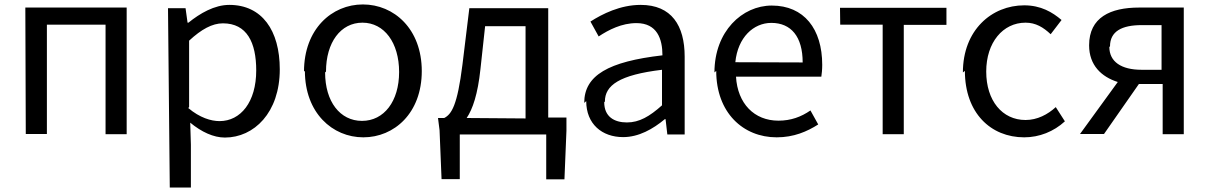

<svg xmlns="http://www.w3.org/2000/svg" viewBox="-20 -578 5445 864"><path d="M96 25H191V-467H455V26H550V-544H94Z M744 266H839V73L836 -26C887 16 941 41 992 41C1123 41 1239 -71 1239 -266C1239 -441 1159 -556 1012 -556C945 -556 880 -518 828 -476H824L815 -541H736ZM831 -96V-395C886 -446 935 -473 983 -473C1091 -473 1133 -387 1133 -261C1133 -119 1063 -33 968 -33C930 -33 879 -48 827 -92Z M1352 -259C1352 -70 1476 40 1615 40C1754 40 1878 -69 1878 -258C1878 -448 1753 -558 1613 -558C1473 -558 1348 -447 1348 -256ZM1447 -256C1447 -387 1513 -476 1611 -476C1709 -476 1776 -386 1776 -254C1776 -122 1708 -34 1609 -34C1510 -34 1443 -121 1443 -252Z M1958 8 1967 228H2049V27H2438V229H2520L2529 10V-49H2447V-541H2092L2061 -287C2038 -103 2012 -64 1979 -47H1951ZM2080 -47C2107 -87 2130 -154 2142 -267L2163 -460H2345V-45Z M2618 -123C2618 -20 2689 39 2784 39C2854 39 2918 3 2972 -42H2975L2983 27H3061V-323C3061 -463 3002 -556 2863 -556C2771 -556 2690 -515 2637 -481L2674 -414C2719 -444 2778 -474 2844 -474C2937 -474 2961 -403 2961 -329C2718 -301 2609 -239 2609 -115ZM2702 -121C2702 -194 2767 -241 2959 -264V-104C2903 -54 2857 -27 2801 -27C2744 -27 2699 -53 2699 -118Z M3203 -259C3203 -71 3324 40 3475 40C3552 40 3612 14 3662 -18L3627 -81C3585 -52 3539 -35 3483 -35C3374 -35 3299 -112 3292 -233H3676C3678 -246 3680 -265 3680 -286C3680 -448 3598 -553 3453 -553C3320 -553 3195 -437 3195 -252ZM3289 -298C3300 -410 3371 -475 3451 -475C3540 -475 3592 -413 3592 -297Z M3761 -467H3952V26H4047V-466H4239V-543H3760Z M4322 -259C4322 -70 4438 40 4589 40C4657 40 4722 14 4772 -32L4731 -96C4695 -63 4648 -38 4595 -38C4490 -38 4418 -125 4418 -256C4418 -387 4493 -476 4595 -476C4641 -476 4675 -455 4708 -424L4757 -488C4716 -523 4664 -554 4589 -554C4443 -554 4313 -443 4313 -252Z M4840 25H4948L5105 -200H5212V26H5307V-544H5106C4977 -544 4881 -500 4881 -374C4881 -284 4937 -232 5010 -209ZM4975 -369C4975 -437 5028 -465 5118 -465H5207V-264H5117C5026 -264 4972 -300 4972 -367Z"/></svg>

Font: GenEiGothic-pro-Regular
Style: Regular
Weight: 400
Designer: Ryoko NISHIZUKA (kana & ideographs); Paul D. Hunt (Latin, Greek & Cyrillic); Wenlong ZHANG (bopomofo); Sandoll Communica
Foundry: Adobe Systems Incorporated; o_tamon
Version: Version 1.000.140830